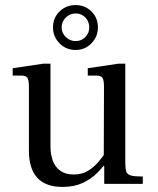

<svg xmlns="http://www.w3.org/2000/svg" viewBox="-20 -725 623 757"><path d="M227 12Q160 12 127 -24Q94 -60 94 -131V-383Q94 -409 88 -418Q82 -427 64 -427H30V-456L151 -474H179V-147Q179 -117 188 -92Q197 -67 217.5 -52Q238 -37 271 -37Q303 -37 327 -51.5Q351 -66 370 -89Q389 -112 404 -135V-93Q388 -68 363.5 -43.5Q339 -19 305.5 -3.5Q272 12 227 12ZM391 0V-70H389L390 -383Q390 -409 384 -418Q378 -427 360 -427H326V-456L447 -474H474V-83Q474 -60 478 -48.5Q482 -37 496.5 -33Q511 -29 543 -29V0ZM278 -528Q241 -528 215 -554Q189 -580 189 -617Q189 -655 215 -680Q241 -705 278 -705Q315 -705 340.5 -680Q366 -655 366 -617Q366 -580 340.5 -554Q315 -528 278 -528ZM278 -563Q301 -563 316.5 -579Q332 -595 332 -617Q332 -640 316.5 -656Q301 -672 278 -672Q256 -672 239.5 -656Q223 -640 223 -617Q223 -595 239.5 -579Q256 -563 278 -563Z"/></svg>

Font: Frank Ruhl Libre
Style: Regular
Weight: 400
Designer: Yanek Iontef
Foundry: Fontef
Version: Version 6.004